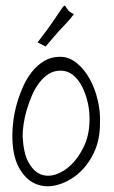

<svg xmlns="http://www.w3.org/2000/svg" viewBox="-20 -654 402 676"><path d="M23.4 -178.7Q23.4 -201.2 27.3 -231Q31.2 -260.7 40 -291Q48.8 -321.3 62 -350.6Q75.2 -379.9 93.8 -402.8Q112.3 -425.8 136.7 -439.9Q161.1 -454.1 191.4 -454.1Q222.7 -454.1 249.5 -432.6Q276.4 -411.1 295.4 -377Q314.5 -342.8 324.2 -300.8Q334 -258.8 332 -218.8Q332 -160.2 309.6 -114.3Q287.1 -68.4 252.4 -40Q217.8 -11.7 178.2 -2Q138.7 7.8 104 -7.3Q69.3 -22.5 46.4 -64.5Q23.4 -106.4 23.4 -178.7ZM59.6 -174.8Q62.5 -115.2 80.1 -83Q97.7 -50.8 122.6 -40.5Q147.5 -30.3 176.8 -40Q206.1 -49.8 231.4 -74.7Q256.8 -99.6 274.9 -137.2Q293 -174.8 294.9 -221.7Q296.9 -256.8 289.6 -290Q282.2 -323.2 269 -349.1Q255.9 -375 236.8 -390.1Q217.8 -405.3 193.4 -405.3Q169.9 -405.3 151.4 -393.6Q132.8 -381.8 117.7 -361.8Q102.5 -341.8 91.8 -316.4Q81.1 -291 73.7 -265.6Q66.4 -240.2 63 -216.3Q59.6 -192.4 59.6 -174.8ZM240.2 -604.5Q227.5 -586.9 214.8 -573.7Q202.1 -560.5 189.9 -547.4Q177.7 -534.2 166 -520Q154.3 -505.9 140.6 -490.2L112.3 -504.9Q146.5 -548.8 165 -576.2Q183.6 -603.5 192.9 -617.2Q202.1 -630.9 205.1 -633.3Q208 -635.7 210.4 -631.8Q212.9 -627.9 218.8 -619.6Q224.6 -611.3 240.2 -604.5Z"/></svg>

Font: Annie Use Your Telescope
Style: Regular
Weight: 400
Version: Version 1.003 2001